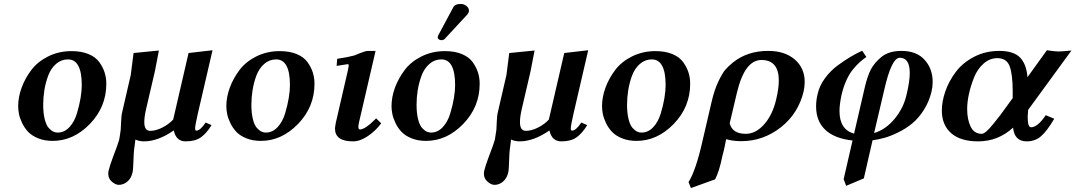

<svg xmlns="http://www.w3.org/2000/svg" viewBox="-20 -702 5433 970"><path d="M198.2 -172.9Q198.2 -129.9 206.1 -99.4Q213.9 -68.8 226.3 -55.4Q238.8 -42 249.3 -37.1Q259.8 -32.2 271 -32.2Q305.2 -32.2 330.6 -59.6Q356 -86.9 368.4 -128.4Q380.9 -169.9 387 -206.5Q393.1 -243.2 393.1 -272Q393.1 -401.9 323.2 -401.9Q289.1 -401.9 262.9 -378.9Q236.8 -356 223.4 -319.6Q210 -283.2 204.1 -246.1Q198.2 -209 198.2 -172.9ZM71.8 -165Q71.8 -211.9 89.4 -259.5Q106.9 -307.1 138.9 -349.1Q170.9 -391.1 224.4 -417.5Q277.8 -443.8 341.8 -443.8Q390.6 -443.8 426.8 -429Q462.9 -414.1 481.4 -388.4Q500 -362.8 508.5 -335.9Q517.1 -309.1 517.1 -278.8Q517.1 -161.6 434.1 -75.9Q351.1 9.8 246.1 9.8Q205.1 9.8 173.1 -3.2Q141.1 -16.1 122.6 -35.6Q104 -55.2 92 -80.1Q80.1 -105 75.9 -126Q71.8 -147 71.8 -165Z M580.1 231.9Q564 231.9 545.4 216.1Q526.9 200.2 526.9 175.8Q526.9 167 527.8 163.1Q534.7 134.3 550.8 91.8Q577.6 22 582 3.9Q584 -3.9 589.8 -45.9Q590.8 -54.7 591.8 -86.4Q592.8 -118.2 597.7 -137.2L640.6 -323.2L654.8 -434.1L782.7 -446.8Q769.5 -375 762.7 -342.8L717.8 -149.9Q709 -111.8 709 -85Q709 -41 738.8 -41Q767.6 -41 800.3 -57.6Q833 -74.2 855 -98.1L932.6 -434.1L1053.7 -448.2L979 -126Q965.8 -67.9 965.8 -54.2Q965.8 -42 971.7 -42Q991.7 -42 1019 -83L1048.8 -69.8Q1022.9 -27.8 994.4 -7.8Q965.8 12.2 917.7 12.2Q869.6 12.2 857.9 -43Q777.8 12.2 708 12.2Q683.1 12.2 664.1 2.9Q655.3 61 654.8 96.2Q652.8 157.2 649.9 168Q643.1 198.7 623.5 215.3Q604 231.9 580.1 231.9Z M1250 -172.9Q1250 -129.9 1257.8 -99.4Q1265.6 -68.8 1278.1 -55.4Q1290.5 -42 1301 -37.1Q1311.5 -32.2 1322.8 -32.2Q1356.9 -32.2 1382.3 -59.6Q1407.7 -86.9 1420.2 -128.4Q1432.6 -169.9 1438.7 -206.5Q1444.8 -243.2 1444.8 -272Q1444.8 -401.9 1375 -401.9Q1340.8 -401.9 1314.7 -378.9Q1288.6 -356 1275.1 -319.6Q1261.7 -283.2 1255.9 -246.1Q1250 -209 1250 -172.9ZM1123.5 -165Q1123.5 -211.9 1141.1 -259.5Q1158.7 -307.1 1190.7 -349.1Q1222.7 -391.1 1276.1 -417.5Q1329.6 -443.8 1393.6 -443.8Q1442.4 -443.8 1478.5 -429Q1514.6 -414.1 1533.2 -388.4Q1551.8 -362.8 1560.3 -335.9Q1568.8 -309.1 1568.8 -278.8Q1568.8 -161.6 1485.8 -75.9Q1402.8 9.8 1297.9 9.8Q1256.8 9.8 1224.9 -3.2Q1192.9 -16.1 1174.3 -35.6Q1155.8 -55.2 1143.8 -80.1Q1131.8 -105 1127.7 -126Q1123.5 -147 1123.5 -165Z M1877.4 -444.8 1793.5 -83Q1790.5 -68.8 1790.5 -61Q1790.5 -47.9 1798.8 -47.9Q1824.7 -47.9 1880.4 -104L1905.8 -79.1Q1877.9 -41 1838.4 -14.4Q1798.8 12.2 1763.7 12.2Q1672.9 12.2 1672.4 -51.8Q1672.4 -60.5 1676.8 -83L1735.4 -336.9Q1741.2 -361.8 1741.7 -371.1Q1741.7 -377.9 1736.8 -377.9Q1734.9 -377.9 1680.7 -369.1L1683.6 -404.8Q1740.7 -413.6 1770.5 -421.9Q1775.4 -423.8 1781.5 -426.5Q1787.6 -429.2 1795.2 -432.1Q1802.7 -435.1 1805.7 -436Q1827.6 -444.8 1840.8 -444.8Z M2308.1 -682.1Q2323.2 -682.1 2336.2 -672.1Q2349.1 -662.1 2349.1 -648.9V-645Q2347.2 -635.3 2340.3 -627.9L2227.1 -505.9Q2221.2 -499 2209.5 -499Q2203.6 -499 2197.5 -502.9Q2191.4 -506.8 2191.4 -512.2Q2191.4 -518.1 2194.3 -523.9L2271 -667Q2279.3 -682.1 2308.1 -682.1ZM2084.5 -172.9Q2084.5 -129.9 2092.3 -99.4Q2100.1 -68.8 2112.5 -55.4Q2125 -42 2135.5 -37.1Q2146 -32.2 2157.2 -32.2Q2191.4 -32.2 2216.8 -59.6Q2242.2 -86.9 2254.6 -128.4Q2267.1 -169.9 2273.2 -206.5Q2279.3 -243.2 2279.3 -272Q2279.3 -401.9 2209.5 -401.9Q2175.3 -401.9 2149.2 -378.9Q2123 -356 2109.6 -319.6Q2096.2 -283.2 2090.3 -246.1Q2084.5 -209 2084.5 -172.9ZM1958 -165Q1958 -211.9 1975.6 -259.5Q1993.2 -307.1 2025.1 -349.1Q2057.1 -391.1 2110.6 -417.5Q2164.1 -443.8 2228 -443.8Q2276.9 -443.8 2313 -429Q2349.1 -414.1 2367.7 -388.4Q2386.2 -362.8 2394.8 -335.9Q2403.3 -309.1 2403.3 -278.8Q2403.3 -161.6 2320.3 -75.9Q2237.3 9.8 2132.3 9.8Q2091.3 9.8 2059.3 -3.2Q2027.3 -16.1 2008.8 -35.6Q1990.2 -55.2 1978.3 -80.1Q1966.3 -105 1962.2 -126Q1958 -147 1958 -165Z M2478 231.9Q2461.9 231.9 2443.4 216.1Q2424.8 200.2 2424.8 175.8Q2424.8 167 2425.8 163.1Q2432.6 134.3 2448.7 91.8Q2475.6 22 2480 3.9Q2481.9 -3.9 2487.8 -45.9Q2488.8 -54.7 2489.7 -86.4Q2490.7 -118.2 2495.6 -137.2L2538.6 -323.2L2552.7 -434.1L2680.7 -446.8Q2667.5 -375 2660.6 -342.8L2615.7 -149.9Q2606.9 -111.8 2606.9 -85Q2606.9 -41 2636.7 -41Q2665.5 -41 2698.2 -57.6Q2731 -74.2 2752.9 -98.1L2830.6 -434.1L2951.7 -448.2L2877 -126Q2863.8 -67.9 2863.8 -54.2Q2863.8 -42 2869.6 -42Q2889.6 -42 2917 -83L2946.8 -69.8Q2920.9 -27.8 2892.3 -7.8Q2863.8 12.2 2815.7 12.2Q2767.6 12.2 2755.9 -43Q2675.8 12.2 2606 12.2Q2581.1 12.2 2562 2.9Q2553.2 61 2552.7 96.2Q2550.8 157.2 2547.9 168Q2541 198.7 2521.5 215.3Q2502 231.9 2478 231.9Z M3147.9 -172.9Q3147.9 -129.9 3155.8 -99.4Q3163.6 -68.8 3176 -55.4Q3188.5 -42 3199 -37.1Q3209.5 -32.2 3220.7 -32.2Q3254.9 -32.2 3280.3 -59.6Q3305.7 -86.9 3318.1 -128.4Q3330.6 -169.9 3336.7 -206.5Q3342.8 -243.2 3342.8 -272Q3342.8 -401.9 3272.9 -401.9Q3238.8 -401.9 3212.6 -378.9Q3186.5 -356 3173.1 -319.6Q3159.7 -283.2 3153.8 -246.1Q3147.9 -209 3147.9 -172.9ZM3021.5 -165Q3021.5 -211.9 3039.1 -259.5Q3056.6 -307.1 3088.6 -349.1Q3120.6 -391.1 3174.1 -417.5Q3227.5 -443.8 3291.5 -443.8Q3340.3 -443.8 3376.5 -429Q3412.6 -414.1 3431.2 -388.4Q3449.7 -362.8 3458.3 -335.9Q3466.8 -309.1 3466.8 -278.8Q3466.8 -161.6 3383.8 -75.9Q3300.8 9.8 3195.8 9.8Q3154.8 9.8 3122.8 -3.2Q3090.8 -16.1 3072.3 -35.6Q3053.7 -55.2 3041.7 -80.1Q3029.8 -105 3025.6 -126Q3021.5 -147 3021.5 -165Z M3901.4 -200.2Q3914.6 -255.4 3914.6 -294.9Q3914.6 -398.9 3826.7 -398.9Q3741.7 -398.9 3702.6 -231.9L3666.5 -79.1Q3679.7 -25.9 3747.6 -25.9Q3798.3 -25.9 3840.8 -74Q3883.3 -122.1 3901.4 -200.2ZM3592.8 204.1 3470.7 248 3458.5 217.8Q3495.6 160.6 3530.8 2.9L3574.7 -186Q3588.9 -248 3609.6 -291Q3630.4 -334 3644.5 -350.1Q3658.7 -366.2 3682.6 -386.2Q3756.8 -445.3 3861.3 -444.8Q3945.3 -444.8 3995.4 -401.4Q4045.4 -357.9 4045.4 -288.1Q4045.4 -269 4040.5 -242.2Q4013.7 -128.4 3924.6 -58.6Q3835.4 11.2 3724.6 11.2Q3681.6 11.2 3648.4 1Q3645.5 12.2 3641.6 36.1Q3637.7 56.2 3629.4 86.9Q3613.8 164.1 3592.8 204.1Z M4560.1 -224.1Q4576.2 -291 4576.2 -333Q4576.2 -410.2 4525.9 -410.2Q4483.9 -410.2 4447.3 -248L4396 -29.8Q4454.1 -46.9 4499.5 -101.6Q4544.9 -156.2 4560.1 -224.1ZM4254.9 236.8 4242.2 203.1 4287.1 7.8Q4196.3 -2 4149.7 -45.9Q4103 -89.8 4103 -164.1Q4103 -198.2 4111.3 -229Q4120.1 -269 4147.7 -306.6Q4175.3 -344.2 4211.7 -371.1Q4248 -397.9 4278.1 -415.5Q4308.1 -433.1 4335.9 -445.8L4356.9 -414.1Q4337.9 -400.9 4324 -388.4Q4310.1 -376 4291 -353.5Q4272 -331.1 4256.6 -297.6Q4241.2 -264.2 4231 -220.2Q4221.2 -173.3 4221.2 -141.1Q4221.2 -46.9 4294.9 -26.9L4349.1 -261.2Q4362.3 -317.4 4379.6 -351.1Q4397 -384.8 4435.1 -416Q4472.2 -444.8 4534.2 -444.8Q4610.4 -444.8 4651.1 -399.9Q4691.9 -355 4691.9 -288.1Q4691.9 -263.2 4686 -238.8Q4673.8 -188 4647 -146Q4620.1 -104 4588.1 -77.9Q4556.2 -51.8 4517.6 -33Q4479 -14.2 4448 -5.6Q4417 2.9 4388.2 6.8L4344.2 199.2Z M5028.3 -444.8Q5101.6 -444.8 5133.8 -410.9Q5166 -377 5170.9 -312L5269 -448.2Q5306.2 -442.4 5325.2 -441.9Q5345.2 -441.9 5393.1 -446.8L5174.3 -147Q5172.4 -123 5171.9 -111.8Q5171.9 -58.6 5189 -59.1Q5222.2 -59.1 5263.2 -120.1L5306.2 -102.1Q5269 -39.1 5239 -13.4Q5209 12.2 5167 12.2Q5105 12.2 5098.1 -57.1Q5022.9 11.7 4922.9 12.2Q4832 12.2 4785.2 -29.3Q4738.3 -70.8 4738.3 -143.1Q4738.3 -189.9 4756.1 -241Q4773.9 -292 4808.6 -338.4Q4843.3 -384.8 4900.9 -414.8Q4958.5 -444.8 5028.3 -444.8ZM5096.2 -206.1V-241.2Q5096.2 -325.2 5081.1 -366.7Q5065.9 -408.2 5019 -408.2Q4980 -408.2 4949 -380.6Q4918 -353 4901.1 -311Q4884.3 -269 4875.2 -227.5Q4866.2 -186 4866.2 -151.9Q4866.2 -97.7 4884 -61.8Q4901.9 -25.9 4939.9 -25.9Q4948.7 -25.9 4962.9 -37.8Q4977.1 -49.8 4999 -76.9Q5021 -104 5035.2 -122.6Q5049.3 -141.1 5077.1 -180.2Z"/></svg>

Font: Linux Libertine O
Style: Semibold Italic
Weight: 600
Italic angle: -11.5°
Designer: Philipp H. Poll
Foundry: Philipp H. Poll
Version: Version 5.1.2